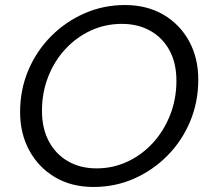

<svg xmlns="http://www.w3.org/2000/svg" viewBox="-20 -732 833 764"><path d="M352 12Q265 12 199.5 -26.5Q134 -65 97 -132.5Q60 -200 60 -286Q60 -375 92.5 -452Q125 -529 183 -587.5Q241 -646 316.5 -679Q392 -712 477 -712Q564 -712 629.5 -674Q695 -636 732 -569Q769 -502 769 -415Q769 -326 736.5 -248.5Q704 -171 646 -112.5Q588 -54 513 -21Q438 12 352 12ZM364 -62Q430 -62 487.5 -89Q545 -116 588.5 -163.5Q632 -211 657 -274.5Q682 -338 682 -411Q682 -481 654.5 -531.5Q627 -582 578 -609.5Q529 -637 465 -637Q399 -637 341.5 -610.5Q284 -584 240 -536.5Q196 -489 171.5 -426Q147 -363 147 -291Q147 -221 174.5 -169.5Q202 -118 251 -90Q300 -62 364 -62Z"/></svg>

Font: DM Sans 24pt
Style: Italic
Weight: 400
Italic angle: -10°
Designer: Colophon Foundry, Jonny Pinhorn
Foundry: Colophon Foundry
Version: Version 4.004;gftools[0.9.30]